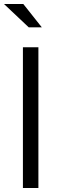

<svg xmlns="http://www.w3.org/2000/svg" viewBox="-37 -935 288 955"><path d="M77 0V-700H154V0ZM106 -799 -17 -915H79L171 -799Z"/></svg>

Font: Red Hat Display
Style: Regular
Weight: 300
Designer: Pentagram, MCKL
Foundry: Pentagram, MCKL
Version: Version 1.023